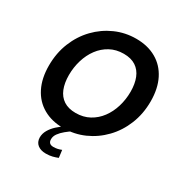

<svg xmlns="http://www.w3.org/2000/svg" viewBox="-209 -865 1160 1227"><g transform="rotate(30 371.0 -251.5)"><path d="M321 14Q236 14 173 -22Q110 -58 76 -125.5Q42 -193 42 -287Q42 -379 73.5 -457Q105 -535 160.5 -592.5Q216 -650 288 -682Q360 -714 441 -714Q526 -714 589 -678Q652 -642 686 -574.5Q720 -507 720 -413Q720 -321 688.5 -243Q657 -165 601.5 -107.5Q546 -50 474 -18Q402 14 321 14ZM341 -109Q397 -109 441 -133Q485 -157 515.5 -198Q546 -239 562 -292Q578 -345 578 -402Q578 -460 561 -502.5Q544 -545 509 -568Q474 -591 420 -591Q364 -591 320 -567Q276 -543 245.5 -502Q215 -461 199 -408Q183 -355 183 -298Q183 -240 200 -197.5Q217 -155 252 -132Q287 -109 341 -109ZM324 0H386Q363 15 340.5 33.5Q318 52 303.5 72Q289 92 289 114Q289 150 326 150Q343 150 356.5 147Q370 144 385 138L392 193Q375 200 354 205.5Q333 211 305 211Q268 211 245 193Q222 175 221 141Q221 112 236 86Q251 60 275 38Q299 16 324 0Z"/></g></svg>

Font: Cabin VF Beta
Style: Italic
Weight: 400
Italic angle: -7°
Designer: Pablo Impallari
Foundry: Pablo Impallari. http://www.impallari.com Igino Marini. http://www.ikern.com
Version: Version 2.300